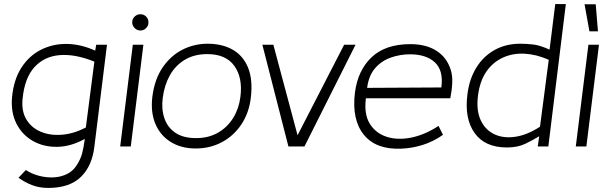

<svg xmlns="http://www.w3.org/2000/svg" viewBox="-20 -720 2988 944"><path d="M217 204Q174 204 138.5 190.5Q103 177 71 154L107 116Q136 135 172.5 144.5Q209 154 245.5 152Q282 150 312.5 134Q343 118 361 86Q377 60 384 33.5Q391 7 397 -37Q328 1 261.5 2Q195 3 142.5 -26.5Q90 -56 61.5 -111Q33 -166 39 -240Q47 -328 85 -387Q123 -446 181.5 -475.5Q240 -505 309 -504Q378 -503 448 -471L453 -500H506L444 1Q433 96 377.5 150Q322 204 217 204ZM91 -234Q85 -174 109.5 -133Q134 -92 180 -72.5Q226 -53 284 -57.5Q342 -62 402 -93L444 -417Q350 -455 274 -449Q198 -443 149.5 -390Q101 -337 91 -234Z M670 -570Q654 -570 642 -582Q630 -594 630 -610Q630 -627 642 -638.5Q654 -650 670 -650Q687 -650 698.5 -638.5Q710 -627 710 -610Q710 -594 698.5 -582Q687 -570 670 -570ZM623 0H571L633 -500H685Z M942 10Q871 10 819.5 -22Q768 -54 744 -111Q720 -168 729 -244Q740 -331 780 -389Q820 -447 877.5 -476Q935 -505 1001 -505Q1073 -505 1124.5 -475.5Q1176 -446 1200 -386.5Q1224 -327 1213 -238Q1204 -164 1166.5 -108Q1129 -52 1071 -21Q1013 10 942 10ZM944 -41Q1006 -41 1052.5 -68Q1099 -95 1127 -141Q1155 -187 1162 -244Q1174 -337 1132.5 -395.5Q1091 -454 999 -454Q935 -454 888.5 -426Q842 -398 815 -349.5Q788 -301 780 -238Q773 -183 788.5 -138Q804 -93 842.5 -67Q881 -41 944 -41Z M1728 -500 1477 0H1398L1270 -500H1324L1443 -55L1672 -500Z M2194 -237H1779Q1769 -159 1798 -112Q1827 -65 1881 -47.5Q1935 -30 2002 -43.5Q2069 -57 2136 -101L2158 -57Q2109 -23 2057 -7Q2005 9 1952 11Q1828 16 1768.5 -58Q1709 -132 1725 -264Q1739 -374 1807 -438.5Q1875 -503 1998 -503Q2075 -503 2126.5 -470Q2178 -437 2197 -374Q2205 -347 2203.5 -312Q2202 -277 2194 -237ZM1996 -453Q1947 -453 1901.5 -437Q1856 -421 1824.5 -385Q1793 -349 1785 -288L2150 -290Q2161 -374 2118 -413.5Q2075 -453 1996 -453Z M2472 5Q2364 5 2313.5 -66Q2263 -137 2278 -255Q2287 -330 2321 -386Q2355 -442 2410.5 -473.5Q2466 -505 2538 -505Q2571 -505 2603.5 -501Q2636 -497 2682 -476L2710 -700H2762L2676 0H2624L2631 -50Q2600 -31 2562.5 -13Q2525 5 2472 5ZM2635 -97 2678 -426Q2617 -453 2559 -456Q2501 -459 2452 -436.5Q2403 -414 2371 -367.5Q2339 -321 2330 -249Q2321 -177 2343.5 -129Q2366 -81 2410.5 -60Q2455 -39 2513.5 -47.5Q2572 -56 2635 -97Z M2863 0H2811L2873 -500H2925ZM2920 -566H2878L2854 -699H2909Z"/></svg>

Font: Kulim Park ExtraLight
Style: Italic
Weight: 275
Italic angle: -8°
Designer: Noponies / Dale Sattler
Foundry: Noponies
Version: Version 1.000; ttfautohint (v1.8.3)